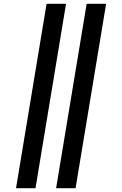

<svg xmlns="http://www.w3.org/2000/svg" viewBox="-20 -843 640 1006"><path d="M274 143 434 -823H536L376 143ZM64 143 224 -823H326L166 143Z"/></svg>

Font: Iosevka Slab Extended Oblique
Style: Bold
Weight: 700
Width: 7
Italic angle: -9°
Monospace: yes
Designer: Belleve Invis
Foundry: Belleve Invis
Version: Version 11.1.1; ttfautohint (v1.8.3)